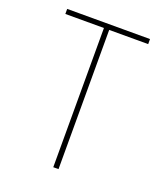

<svg xmlns="http://www.w3.org/2000/svg" viewBox="-133 -804 765 893"><g transform="rotate(20 250.0 -357.0)"><path d="M236 0V-689H45V-714H455V-689H262V0Z"/></g></svg>

Font: Noto Sans Mono ExtraCondensed Thin
Style: Regular
Weight: 100
Width: 2
Designer: Monotype Design Team
Foundry: Monotype Imaging Inc.
Version: Version 2.014; ttfautohint (v1.8.4.7-5d5b)